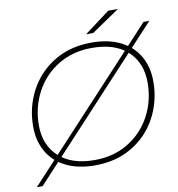

<svg xmlns="http://www.w3.org/2000/svg" viewBox="-98 -959 1039 1118"><g transform="rotate(-10 421.0 -400.0)"><path d="M69 -281Q69 -395 120.5 -492Q172 -589 267 -646.5Q362 -704 487 -704Q588 -704 659 -668.5Q730 -633 767 -568.5Q804 -504 804 -419Q804 -305 753 -208Q702 -111 607 -53.5Q512 4 387 4Q286 4 214.5 -31.5Q143 -67 106 -131.5Q69 -196 69 -281ZM770 -418Q770 -535 696 -604Q622 -673 484 -673Q371 -673 284.5 -620Q198 -567 150.5 -477.5Q103 -388 103 -282Q103 -166 177.5 -96.5Q252 -27 390 -27Q502 -27 588.5 -80Q675 -133 722.5 -222.5Q770 -312 770 -418ZM808 -770H842L63 70H29ZM617 -870H674L508 -757H466Z"/></g></svg>

Font: Montserrat Alternates ExLight
Style: Italic
Weight: 275
Italic angle: -11.3°
Designer: Julieta Ulanovsky
Foundry: Julieta Ulanovsky
Version: Version 7.200